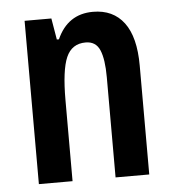

<svg xmlns="http://www.w3.org/2000/svg" viewBox="-45 -595 574 636"><g transform="rotate(-5 242.0 -276.5)"><path d="M287 -553Q354 -553 390 -505Q426 -457 426 -362V0H314V-333Q314 -393 301 -423.5Q288 -454 254 -454Q208 -454 189.5 -411.5Q171 -369 171 -269V0H59V-543H148L160 -472H167Q203 -553 287 -553Z"/></g></svg>

Font: Noto Sans Lao UI ExtCond SemBd
Style: Regular
Weight: 600
Width: 2
Designer: Monotype Design Team
Foundry: Monotype Imaging Inc.
Version: Version 2.000; ttfautohint (v1.8.4.7-5d5b)